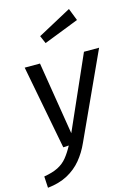

<svg xmlns="http://www.w3.org/2000/svg" viewBox="-156 -876 817 1164"><g transform="rotate(-15 252.5 -294.0)"><path d="M419 -527H514L270 5Q245 61 208.5 105Q172 149 120 177Q68 205 -5 213L-9 141Q45 132 79.5 114.5Q114 97 137.5 68Q161 39 183 -2L148 0L47 -527H143L217 -70ZM187 -687 398 -801 428 -724 208 -638Z"/></g></svg>

Font: Fira Sans Variable
Style: Italic
Weight: 397
Italic angle: -8°
Designer: Carrois Corporate & Edenspiekermann AG
Foundry: Carrois Corporate GbR & Edenspiekermann AG
Version: Version 4.202